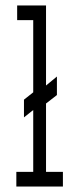

<svg xmlns="http://www.w3.org/2000/svg" viewBox="-20 -685 290 705"><path d="M40 0H211V-54H149V-305L189 -336V-404L149 -371V-665H43V-611H102V-346L68 -319V-254L102 -281V-54H40Z"/></svg>

Font: Inconsolata UltraCondensed Thin
Style: Regular
Weight: 100
Width: 1
Monospace: yes
Designer: Raph Levien, Cyreal, Brenton Simpson
Foundry: Raph Levien, Cyreal, Google
Version: Version 3.100